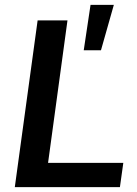

<svg xmlns="http://www.w3.org/2000/svg" viewBox="-20 -771 565 791"><path d="M41 0H474L488 -100H178L258 -687H135ZM325 -564H396L449 -751H353Z"/></svg>

Font: Ronzino Medium
Style: Italic
Weight: 500
Italic angle: -7.99998°
Designer: Nunzio Mazzaferro
Foundry: Collletttivo
Version: Version 1.000;Glyphs 3.3 (3337)